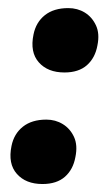

<svg xmlns="http://www.w3.org/2000/svg" viewBox="-20 -470 271 479"><path d="M85.9 -10.9Q44.3 -10.9 22 -36.3Q-0.4 -61.6 8.7 -105.8Q14.8 -136.2 37.1 -153.9Q59.4 -171.6 95.6 -171.6Q118.3 -171.6 136.6 -160.4Q154.9 -149.3 164.6 -128.5Q174.2 -107.7 168.1 -78.2Q162.6 -47.3 142.1 -29.1Q121.5 -10.9 85.9 -10.9ZM140.8 -289.2Q99.1 -289.2 76.8 -314.5Q54.4 -339.8 63.6 -384Q69.7 -414.4 91.9 -432.1Q114.2 -449.8 150.4 -449.8Q173.2 -449.8 191.5 -438.7Q209.7 -427.5 219.4 -406.7Q229.1 -386 223 -356.5Q217.4 -325.6 196.9 -307.4Q176.3 -289.2 140.8 -289.2Z"/></svg>

Font: Vollkorn
Style: Italic
Weight: 400
Italic angle: -11°
Designer: Friedrich Althausen
Foundry: Friedrich Althausen
Version: Version 5.001